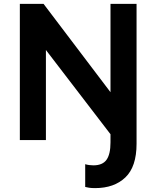

<svg xmlns="http://www.w3.org/2000/svg" viewBox="-20 -720 804 987"><path d="M469 247Q449 247 437.5 245Q426 243 418 241V124Q427 127 438.5 128.5Q450 130 460 130Q507 130 527.5 101.5Q548 73 548 12V-30L216 -463V0H82V-700H204L548 -246V-700H682V19Q682 137 624.5 192Q567 247 469 247Z"/></svg>

Font: Tilda Sans Bold
Style: Regular
Weight: 700
Designer: ParaType Ltd
Foundry: ParaType Ltd
Version: Version 1.009